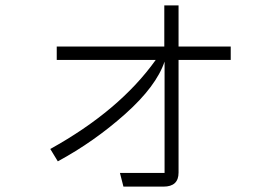

<svg xmlns="http://www.w3.org/2000/svg" viewBox="-20 -646 1040 714"><path d="M838 -473V-423H644V-4Q644 48 588 48H439L426 -3H592V-417Q561 -325 445.5 -222Q330 -119 195 -46L167 -92Q425 -235 559 -423H191V-473H591V-626H644V-473Z"/></svg>

Font: IBM Plex Sans JP Light
Style: Regular
Weight: 300
Designer: Mike Abbink; Paul van der Laan; Pieter van Rosmalen; Wujin Sim; Yejin Wi; Jinhee Kim; Boomi Park; Yona Kim; Kichan Ma
Foundry: Sandoll Inc.
Version: Version 1.002